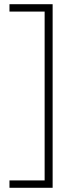

<svg xmlns="http://www.w3.org/2000/svg" viewBox="-20 -734 356 912"><path d="M25 123H192V-679H25V-714H230V158H25Z"/></svg>

Font: Noto Sans Khmer ExtraLight
Style: Regular
Weight: 250
Version: Version 2.003